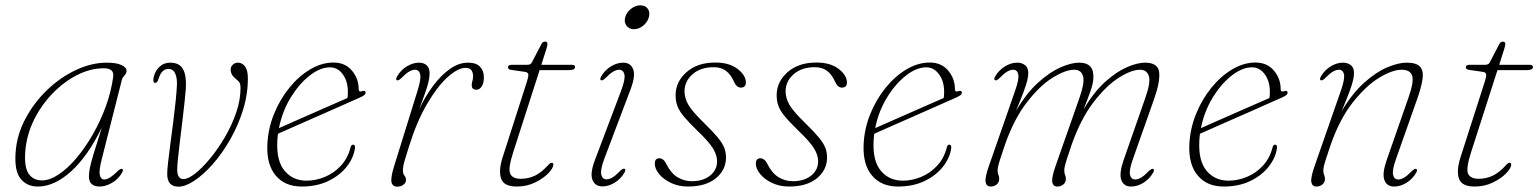

<svg xmlns="http://www.w3.org/2000/svg" viewBox="-20 -692 5768 720"><path d="M362 -97Q350.5 -52.5 354.2 -35.8Q358 -19 371 -19Q390 -19 420.5 -49.5Q432 -61 438 -58.5Q444 -56 437.5 -44Q423.5 -20 399.8 -6.2Q376 7.5 353 7.5Q335 7.5 324.2 -1.5Q313.5 -10.5 313.5 -31Q313.5 -44 317 -62Q320.5 -80 331 -115Q341.5 -150 362 -214Q309 -105.5 246.2 -49Q183.5 7.5 122 7.5Q80.5 7.5 57 -22Q33.5 -51.5 38.5 -120.5Q43 -185.5 74.8 -245.8Q106.5 -306 156 -353.8Q205.5 -401.5 264.2 -429.2Q323 -457 381 -457Q416 -457 435.2 -448.2Q454.5 -439.5 454.5 -426.5Q454.5 -417 447 -409.2Q439.5 -401.5 437 -392.5ZM75 -126.5Q70 -66 87.2 -40.8Q104.5 -15.5 137.5 -15.5Q166.5 -15.5 200 -37.8Q233.5 -60 266.5 -99Q299.5 -138 328 -187.8Q356.5 -237.5 376.8 -293Q397 -348.5 404.5 -404Q409 -436 369.5 -436Q319 -436 269 -410.5Q219 -385 176.8 -341.2Q134.5 -297.5 107.2 -242Q80 -186.5 75 -126.5Z M607 -40Q607 -54 610.5 -84.8Q614 -115.5 619.2 -155Q624.5 -194.5 629.8 -236Q635 -277.5 638.8 -313.8Q642.5 -350 643.5 -373Q644.5 -400.5 636.8 -417Q629 -433.5 612 -433.5Q586 -433.5 575 -397.5Q570 -381 562.5 -381Q555 -381 555 -391.5Q555 -403.5 561.8 -418.8Q568.5 -434 582.8 -445.5Q597 -457 618.5 -457Q652.5 -457 666 -433.2Q679.5 -409.5 677 -362Q676 -345 672.5 -313Q669 -281 664.5 -242.5Q660 -204 655.2 -166.2Q650.5 -128.5 647.5 -99Q644.5 -69.5 644.5 -56.5Q644.5 -20.5 668 -20.5Q685.5 -20.5 712.2 -41.5Q739 -62.5 768.2 -98Q797.5 -133.5 823.5 -178Q849.5 -222.5 865.8 -270Q882 -317.5 882 -362Q882 -374 878.8 -380.8Q875.5 -387.5 863.5 -397Q845 -411.5 845 -431Q845 -441.5 852.8 -449.2Q860.5 -457 872.5 -457Q888 -457 898.8 -443Q909.5 -429 909.5 -398Q909.5 -338 891.2 -279.5Q873 -221 843.2 -169Q813.5 -117 778.5 -77.2Q743.5 -37.5 709.5 -14.8Q675.5 8 649 8Q607 8 607 -40Z M1311 -136.5Q1306.5 -101 1280.8 -67.8Q1255 -34.5 1211.8 -13.5Q1168.5 7.5 1111 7.5Q1049 7.5 1014.2 -33.5Q979.5 -74.5 982.5 -148.5Q985 -208.5 1007.2 -263.8Q1029.5 -319 1065 -362.8Q1100.5 -406.5 1143.5 -432Q1186.5 -457.5 1230.5 -457.5Q1274 -457.5 1299.5 -427.5Q1325 -397.5 1325 -357.5Q1325 -346 1337.5 -350Q1351 -354.5 1351 -344Q1351 -339.5 1346.2 -335.5Q1341.5 -331.5 1327 -325Q1308.5 -317 1276.8 -302.8Q1245 -288.5 1207.2 -272Q1169.5 -255.5 1132.8 -239.2Q1096 -223 1066.5 -210Q1037 -197 1022.5 -190.5Q1020.5 -177.5 1020 -164.5Q1016 -89 1047 -51.8Q1078 -14.5 1129.5 -14.5Q1164 -14.5 1198 -28.5Q1232 -42.5 1258 -70.2Q1284 -98 1294.5 -139Q1297 -149.5 1304 -149.5Q1312.5 -149.5 1311 -136.5ZM1217.5 -439.5Q1181 -439.5 1141.5 -408.8Q1102 -378 1070.2 -326.2Q1038.5 -274.5 1026 -211.5Q1044.5 -220 1076.8 -234Q1109 -248 1146.8 -264.8Q1184.5 -281.5 1220.5 -297.2Q1256.5 -313 1283 -324.5Q1284.5 -333 1284.5 -348.5Q1284.5 -387 1265.5 -413.2Q1246.5 -439.5 1217.5 -439.5Z M1468.5 -391Q1462.5 -393.5 1469 -405.5Q1483 -429.5 1505.8 -443.2Q1528.5 -457 1551.5 -457Q1569 -457 1580 -447.2Q1591 -437.5 1591 -417.5Q1591 -392.5 1578.2 -355.2Q1565.5 -318 1551.5 -281.5Q1574.5 -330.5 1604.2 -370.2Q1634 -410 1667.2 -433.5Q1700.5 -457 1735 -457Q1765.5 -457 1780 -442Q1794.5 -427 1794.5 -402Q1794.5 -380.5 1786.5 -368Q1778.5 -355.5 1766.5 -355.5Q1749 -355.5 1749 -372.5Q1749 -380.5 1751.5 -388.2Q1754 -396 1754 -406Q1754 -420 1747.8 -428.8Q1741.5 -437.5 1725.5 -437.5Q1696.5 -437.5 1657.2 -401.5Q1618 -365.5 1579.8 -299.2Q1541.5 -233 1513.5 -142Q1502.5 -107.5 1496.8 -87.8Q1491 -68 1491 -53Q1491 -40 1496.8 -33.2Q1502.5 -26.5 1502.5 -16.5Q1502.5 -7 1493 0.5Q1483.5 8 1470.5 8Q1452 8 1448.2 -8.5Q1444.5 -25 1457.5 -67.5L1546 -352.5Q1559.5 -395.5 1555.8 -413Q1552 -430.5 1536 -430.5Q1526.5 -430.5 1514.5 -423.8Q1502.5 -417 1486 -400Q1474.5 -388.5 1468.5 -391Z M1948.5 -422.5 1897 -430Q1885 -431.5 1885 -439.5Q1885 -449 1898.5 -449H1957.5Q1969.5 -449 1974 -457L2010.5 -527Q2015.5 -536 2024.5 -536Q2033 -536 2033 -526.5Q2033 -521.5 2028 -505.5L2010 -449H2124.5Q2136.5 -449 2136.5 -440.5Q2136.5 -429 2113 -429H2003.5L1904.5 -121Q1884.5 -59 1893.5 -40.2Q1902.5 -21.5 1933 -21.5Q1961.5 -21.5 1986.5 -33.5Q2011.5 -45.5 2037.5 -75Q2043.5 -81.5 2048.5 -81.5Q2055 -81.5 2055 -75Q2055 -61.5 2036 -42Q2017 -22.5 1986 -7.5Q1955 7.5 1918 7.5Q1869.5 7.5 1859.2 -22Q1849 -51.5 1864.5 -101L1956 -386Q1962.5 -406.5 1961 -413.8Q1959.5 -421 1948.5 -422.5Z M2357 -582.5Q2339 -582.5 2329.2 -595.8Q2319.5 -609 2324.5 -627Q2330 -646.5 2346.5 -659.2Q2363 -672 2381 -672Q2400 -672 2409.2 -659.2Q2418.5 -646.5 2413 -627Q2408 -609 2392 -595.8Q2376 -582.5 2357 -582.5ZM2246.5 -97.5Q2230.5 -55 2234.8 -37.2Q2239 -19.5 2254.5 -19.5Q2264.5 -19.5 2276.2 -26.2Q2288 -33 2304.5 -50Q2316 -61.5 2322 -59Q2328 -56.5 2321.5 -44.5Q2307.5 -20.5 2284.8 -6.8Q2262 7 2239 7Q2211.5 7 2201.8 -17.5Q2192 -42 2211 -92L2309.5 -352.5Q2325.5 -395.5 2321.5 -413Q2317.5 -430.5 2301.5 -430.5Q2292 -430.5 2280 -423.8Q2268 -417 2251.5 -400Q2240 -388.5 2234 -391Q2228 -393.5 2234.5 -405.5Q2248.5 -429.5 2271.2 -443.2Q2294 -457 2317 -457Q2344.5 -457 2354.2 -432.8Q2364 -408.5 2345 -358Z M2574.5 -12.5Q2616.5 -12.5 2642.8 -33.5Q2669 -54.5 2669 -87Q2669 -110 2654 -135Q2639 -160 2593 -204Q2561 -235 2543.8 -256Q2526.5 -277 2520 -295Q2513.5 -313 2513.5 -335Q2513.5 -385 2554.2 -421.2Q2595 -457.5 2662.5 -457.5Q2715 -457.5 2746 -433.5Q2777 -409.5 2777 -382.5Q2777 -363.5 2758 -363.5Q2742 -363.5 2732 -386.5Q2721 -412 2702.8 -426Q2684.5 -440 2656.5 -440Q2607 -440 2577 -413.5Q2547 -387 2547 -349.5Q2547 -324 2561.2 -299.2Q2575.5 -274.5 2620.5 -230.5Q2653.5 -198.5 2671.2 -177Q2689 -155.5 2695.8 -138.2Q2702.5 -121 2702.5 -101.5Q2702.5 -54.5 2664.5 -23.5Q2626.5 7.5 2560 7.5Q2525 7.5 2496.8 -5.8Q2468.5 -19 2452 -39Q2435.5 -59 2435.5 -78.5Q2435.5 -98.5 2452.5 -98.5Q2459 -98.5 2466 -93.8Q2473 -89 2479.5 -75.5Q2496.5 -42 2521 -27.2Q2545.5 -12.5 2574.5 -12.5Z M2953.5 -12.5Q2995.5 -12.5 3021.8 -33.5Q3048 -54.5 3048 -87Q3048 -110 3033 -135Q3018 -160 2972 -204Q2940 -235 2922.8 -256Q2905.5 -277 2899 -295Q2892.5 -313 2892.5 -335Q2892.5 -385 2933.2 -421.2Q2974 -457.5 3041.5 -457.5Q3094 -457.5 3125 -433.5Q3156 -409.5 3156 -382.5Q3156 -363.5 3137 -363.5Q3121 -363.5 3111 -386.5Q3100 -412 3081.8 -426Q3063.5 -440 3035.5 -440Q2986 -440 2956 -413.5Q2926 -387 2926 -349.5Q2926 -324 2940.2 -299.2Q2954.5 -274.5 2999.5 -230.5Q3032.5 -198.5 3050.2 -177Q3068 -155.5 3074.8 -138.2Q3081.5 -121 3081.5 -101.5Q3081.5 -54.5 3043.5 -23.5Q3005.5 7.5 2939 7.5Q2904 7.5 2875.8 -5.8Q2847.5 -19 2831 -39Q2814.5 -59 2814.5 -78.5Q2814.5 -98.5 2831.5 -98.5Q2838 -98.5 2845 -93.8Q2852 -89 2858.5 -75.5Q2875.5 -42 2900 -27.2Q2924.5 -12.5 2953.5 -12.5Z M3547 -136.5Q3542.5 -101 3516.8 -67.8Q3491 -34.5 3447.8 -13.5Q3404.5 7.5 3347 7.5Q3285 7.5 3250.2 -33.5Q3215.5 -74.5 3218.5 -148.5Q3221 -208.5 3243.2 -263.8Q3265.5 -319 3301 -362.8Q3336.5 -406.5 3379.5 -432Q3422.5 -457.5 3466.5 -457.5Q3510 -457.5 3535.5 -427.5Q3561 -397.5 3561 -357.5Q3561 -346 3573.5 -350Q3587 -354.5 3587 -344Q3587 -339.5 3582.2 -335.5Q3577.5 -331.5 3563 -325Q3544.5 -317 3512.8 -302.8Q3481 -288.5 3443.2 -272Q3405.5 -255.5 3368.8 -239.2Q3332 -223 3302.5 -210Q3273 -197 3258.5 -190.5Q3256.5 -177.5 3256 -164.5Q3252 -89 3283 -51.8Q3314 -14.5 3365.5 -14.5Q3400 -14.5 3434 -28.5Q3468 -42.5 3494 -70.2Q3520 -98 3530.5 -139Q3533 -149.5 3540 -149.5Q3548.5 -149.5 3547 -136.5ZM3453.5 -439.5Q3417 -439.5 3377.5 -408.8Q3338 -378 3306.2 -326.2Q3274.5 -274.5 3262 -211.5Q3280.5 -220 3312.8 -234Q3345 -248 3382.8 -264.8Q3420.5 -281.5 3456.5 -297.2Q3492.5 -313 3519 -324.5Q3520.5 -333 3520.5 -348.5Q3520.5 -387 3501.5 -413.2Q3482.5 -439.5 3453.5 -439.5Z M3938.5 -70 4028 -325Q4048.5 -384 4041.2 -407.2Q4034 -430.5 4008.5 -430.5Q3975.5 -430.5 3927.2 -400.5Q3879 -370.5 3830.8 -308.2Q3782.5 -246 3748.5 -149Q3736.5 -113.5 3730.5 -94.8Q3724.5 -76 3722.8 -67.2Q3721 -58.5 3721 -53Q3721 -42 3724 -36.2Q3727 -30.5 3727 -21Q3727 -8 3717.5 -0.2Q3708 7.5 3695 7.5Q3679 7.5 3676 -9.2Q3673 -26 3688.5 -70L3787 -352.5Q3802 -395.5 3798.5 -413Q3795 -430.5 3779 -430.5Q3769.5 -430.5 3757.5 -423.8Q3745.5 -417 3729 -400Q3717.5 -388.5 3711.5 -391Q3705.5 -393.5 3712 -405.5Q3726 -429.5 3748.8 -443.2Q3771.5 -457 3794.5 -457Q3812.5 -457 3824.2 -447.5Q3836 -438 3836 -418.5Q3836 -407 3832.5 -391.5Q3829 -376 3819 -349Q3809 -322 3790 -276.5Q3829.5 -343 3873.2 -382.5Q3917 -422 3957.2 -439.5Q3997.5 -457 4027 -457Q4084.5 -457 4080 -397.5Q4079.5 -387.5 4076.8 -375.5Q4074 -363.5 4066.5 -342.2Q4059 -321 4043.5 -282.5Q4082 -346.5 4124.2 -384.8Q4166.5 -423 4205.8 -440Q4245 -457 4274 -457Q4322.5 -457 4326.8 -421.5Q4331 -386 4308 -321L4229 -97Q4213.5 -54 4217.5 -36.5Q4221.5 -19 4237 -19Q4247 -19 4258.8 -25.8Q4270.5 -32.5 4287 -49.5Q4298.5 -61 4304.5 -58.5Q4310.5 -56 4304 -44Q4290 -20 4267.2 -6.2Q4244.5 7.5 4221.5 7.5Q4194 7.5 4185 -16.8Q4176 -41 4193.5 -91.5L4275 -325Q4296 -384.5 4288 -407.5Q4280 -430.5 4255.5 -430.5Q4222.5 -430.5 4175 -400.2Q4127.5 -370 4080 -307.8Q4032.5 -245.5 3998.5 -149Q3986.5 -113.5 3980.5 -94.8Q3974.5 -76 3972.8 -67.2Q3971 -58.5 3971 -53Q3971 -42 3974 -36.2Q3977 -30.5 3977 -21Q3977 -8 3967.5 -0.2Q3958 7.5 3945 7.5Q3929 7.5 3926 -9.2Q3923 -26 3938.5 -70Z M4768.5 -136.5Q4764 -101 4738.2 -67.8Q4712.5 -34.5 4669.2 -13.5Q4626 7.5 4568.5 7.5Q4506.5 7.5 4471.8 -33.5Q4437 -74.5 4440 -148.5Q4442.5 -208.5 4464.8 -263.8Q4487 -319 4522.5 -362.8Q4558 -406.5 4601 -432Q4644 -457.5 4688 -457.5Q4731.5 -457.5 4757 -427.5Q4782.5 -397.5 4782.5 -357.5Q4782.5 -346 4795 -350Q4808.5 -354.5 4808.5 -344Q4808.5 -339.5 4803.8 -335.5Q4799 -331.5 4784.5 -325Q4766 -317 4734.2 -302.8Q4702.5 -288.5 4664.8 -272Q4627 -255.5 4590.2 -239.2Q4553.5 -223 4524 -210Q4494.5 -197 4480 -190.5Q4478 -177.5 4477.5 -164.5Q4473.5 -89 4504.5 -51.8Q4535.5 -14.5 4587 -14.5Q4621.5 -14.5 4655.5 -28.5Q4689.5 -42.5 4715.5 -70.2Q4741.5 -98 4752 -139Q4754.5 -149.5 4761.5 -149.5Q4770 -149.5 4768.5 -136.5ZM4675 -439.5Q4638.5 -439.5 4599 -408.8Q4559.5 -378 4527.8 -326.2Q4496 -274.5 4483.5 -211.5Q4502 -220 4534.2 -234Q4566.5 -248 4604.2 -264.8Q4642 -281.5 4678 -297.2Q4714 -313 4740.5 -324.5Q4742 -333 4742 -348.5Q4742 -387 4723 -413.2Q4704 -439.5 4675 -439.5Z M4933 -391Q4927 -393.5 4933.5 -405.5Q4947.5 -429.5 4970.2 -443.2Q4993 -457 5016 -457Q5034 -457 5045.8 -447.5Q5057.5 -438 5057.5 -418.5Q5057.5 -407 5054 -391.2Q5050.5 -375.5 5040.5 -348.2Q5030.5 -321 5011 -275Q5051 -342 5095.8 -382Q5140.5 -422 5182.2 -439.5Q5224 -457 5254.5 -457Q5292.5 -457 5305.8 -441.2Q5319 -425.5 5314.5 -395.2Q5310 -365 5294.5 -321L5215.5 -97Q5200 -54 5204 -36.5Q5208 -19 5223.5 -19Q5233.5 -19 5245.2 -25.8Q5257 -32.5 5273.5 -49.5Q5285 -61 5291 -58.5Q5297 -56 5290.5 -44Q5276.5 -20 5253.8 -6.2Q5231 7.5 5208 7.5Q5180.5 7.5 5171.5 -16.8Q5162.5 -41 5180 -91.5L5261.5 -325Q5283 -386 5275.5 -408.2Q5268 -430.5 5236 -430.5Q5201.5 -430.5 5152 -400.5Q5102.5 -370.5 5053.2 -308.2Q5004 -246 4970 -149Q4958 -113.5 4952 -94.8Q4946 -76 4944.2 -67.2Q4942.5 -58.5 4942.5 -53Q4942.5 -42 4945.5 -36.2Q4948.5 -30.5 4948.5 -21Q4948.5 -8 4939 -0.2Q4929.5 7.5 4916.5 7.5Q4900.5 7.5 4897.5 -9.2Q4894.5 -26 4910 -70L5008.5 -352.5Q5023.5 -395.5 5020 -413Q5016.5 -430.5 5000.5 -430.5Q4991 -430.5 4979 -423.8Q4967 -417 4950.5 -400Q4939 -388.5 4933 -391Z M5540.5 -422.5 5489 -430Q5477 -431.5 5477 -439.5Q5477 -449 5490.5 -449H5549.5Q5561.5 -449 5566 -457L5602.5 -527Q5607.5 -536 5616.5 -536Q5625 -536 5625 -526.5Q5625 -521.5 5620 -505.5L5602 -449H5716.5Q5728.5 -449 5728.5 -440.5Q5728.5 -429 5705 -429H5595.5L5496.5 -121Q5476.5 -59 5485.5 -40.2Q5494.5 -21.5 5525 -21.5Q5553.5 -21.5 5578.5 -33.5Q5603.5 -45.5 5629.5 -75Q5635.5 -81.5 5640.5 -81.5Q5647 -81.5 5647 -75Q5647 -61.5 5628 -42Q5609 -22.5 5578 -7.5Q5547 7.5 5510 7.5Q5461.5 7.5 5451.2 -22Q5441 -51.5 5456.5 -101L5548 -386Q5554.5 -406.5 5553 -413.8Q5551.5 -421 5540.5 -422.5Z"/></svg>

Font: Fraunces 9pt S000 Thin
Style: Italic
Weight: 100
Italic angle: -16°
Version: Version 1.000; ttfautohint (v1.8.3)